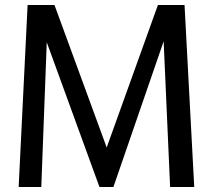

<svg xmlns="http://www.w3.org/2000/svg" viewBox="-20 -752 855 772"><path d="M55 0 91 -732H199L409 -159L615 -732H722L761 0H664L638 -586L436 0H380L168 -582L146 0Z"/></svg>

Font: Myanmar Chatu
Style: Regular
Weight: 400
Designer: Danh Hong
Foundry: Google Inc.
Version: Version 2.00 November 20, 2015